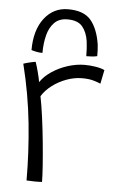

<svg xmlns="http://www.w3.org/2000/svg" viewBox="-55 -813 535 852"><g transform="rotate(5 213.0 -387.0)"><path d="M113.5 -440Q131 -466.5 163 -488Q195 -509.5 233.5 -521.8Q272 -534 309 -534Q332.5 -534 357.5 -530Q382.5 -526 397.5 -518.5L385 -457Q372.5 -462.5 352.8 -468.2Q333 -474 302 -474Q268.5 -474 234 -461.5Q199.5 -449 170.8 -427.5Q142 -406 125 -378.5Q133 -339.5 140.2 -285.2Q147.5 -231 153 -174.5Q158.5 -118 161.8 -71Q165 -24 165 0Q152.5 1 131.8 0.8Q111 0.5 96 -0.5Q96 -124.5 82.8 -254.2Q69.5 -384 36.5 -515.5Q46 -519 64.8 -523.5Q83.5 -528 90.5 -528.5Q97 -510 104 -483Q111 -456 113.5 -440ZM67.5 -579Q67.5 -668 108.2 -720.8Q149 -773.5 214 -773.5Q284 -773.5 315.5 -736.2Q347 -699 358 -629.5Q359.5 -617.5 360 -604.5Q360.5 -591.5 360.5 -577.5Q349 -574.5 336.5 -573.8Q324 -573 312 -573Q312 -591 311 -607.8Q310 -624.5 308 -639.5Q302 -679.5 281.5 -704Q261 -728.5 215 -728.5Q178.5 -728.5 157 -707Q135.5 -685.5 126.2 -649.5Q117 -613.5 117 -570.5Q103.5 -570.5 89.8 -573.2Q76 -576 67.5 -579Z"/></g></svg>

Font: Grandstander ExtraLight
Style: Regular
Weight: 200
Designer: Tyler Finck
Foundry: Etcetera Type Co
Version: Version 1.200; ttfautohint (v1.8.3)